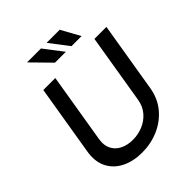

<svg xmlns="http://www.w3.org/2000/svg" viewBox="-253 -1080 1243 1243"><g transform="rotate(-45 369.0 -458.0)"><path d="M623.2 -727.3H733L653.4 -246.1Q639.6 -164.1 591.3 -106.4Q543 -48.7 472.5 -18.3Q402 12.1 321.7 12.1Q241.1 12.1 180.4 -18.3Q119.7 -48.7 90.7 -106.4Q61.8 -164.1 75.6 -246.1L155.2 -727.3H264.9L185.7 -247.9Q177.2 -197.1 195.5 -161.4Q213.8 -125.7 251.2 -107.2Q288.7 -88.8 337.7 -88.8Q386.4 -88.8 430.4 -107.2Q474.4 -125.7 505 -161.4Q535.5 -197.1 544 -247.9ZM433.6 -799H333.8L207 -928.3H334.5ZM577.4 -799H485.1L386 -928.3H506Z"/></g></svg>

Font: Inter UI Medium
Style: Italic
Weight: 500
Italic angle: 9.39999°
Designer: Rasmus Andersson
Foundry: rsms
Version: 3.2;8d6f07862